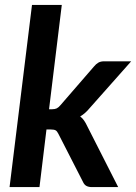

<svg xmlns="http://www.w3.org/2000/svg" viewBox="-20 -763 555 783"><path d="M232 -743 180 -317.5H192.5Q204 -317.5 211.2 -321Q218.5 -324.5 226.5 -334L363 -491.5Q371.5 -502 381 -507.5Q390.5 -513 405 -513H515L346 -322.5Q328 -300.5 307 -288Q316.5 -281 323.2 -271Q330 -261 335.5 -249L462 0H355Q341.5 0 332.5 -4.8Q323.5 -9.5 318 -22L218.5 -216.5Q213 -228 206.8 -231.5Q200.5 -235 186.5 -235H169.5L141 0H19L110.5 -743Z"/></svg>

Font: Lato 2
Style: Bold Italic
Weight: 700
Italic angle: -7°
Designer: Lukasz Dziedzic with Adam Twardoch and Botio Nikoltchev
Foundry: tyPoland Lukasz Dziedzic
Version: Version 2.015; 2015-08-06; http://www.latofonts.com/